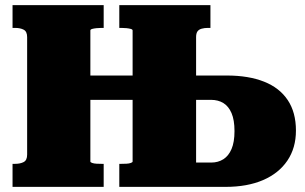

<svg xmlns="http://www.w3.org/2000/svg" viewBox="-20 -730 1191 750"><path d="M184 -435H600V-340H184ZM29 0V-90H39Q59 -90 72.5 -97Q86 -104 86 -126V-585Q86 -607 72.5 -614Q59 -621 39 -621H29V-710H385V-621H377Q368 -621 357.5 -620Q347 -619 340 -617Q333 -615 333 -611V-99Q333 -96 340 -93.5Q347 -91 357.5 -90.5Q368 -90 377 -90H385V0ZM446 0V-90H454Q464 -90 474 -90.5Q484 -91 491 -93.5Q498 -96 498 -99V-611Q498 -615 491 -617Q484 -619 474 -620Q464 -621 454 -621H446V-710H802V-621H792Q779 -621 768 -618Q757 -615 751.5 -607.5Q746 -600 746 -585V-95H805Q832 -95 852.5 -108Q873 -121 884.5 -148Q896 -175 896 -218Q896 -261 884.5 -288Q873 -315 852.5 -327.5Q832 -340 804 -340H665V-435H866Q951 -435 1011.5 -411Q1072 -387 1104 -339Q1136 -291 1136 -220Q1136 -152 1102.5 -102.5Q1069 -53 1007.5 -26.5Q946 0 861 0Z"/></svg>

Font: Roboto Serif Black
Style: Regular
Weight: 900
Designer: Greg Gazdowicz
Foundry: Commercial Type
Version: Version 1.008